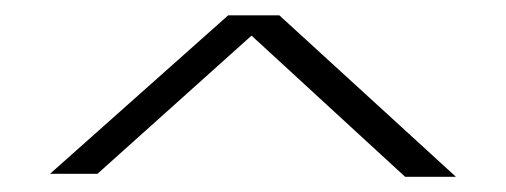

<svg xmlns="http://www.w3.org/2000/svg" viewBox="-20 -556 656 249"><path d="M342.3 -536.1 571.3 -326.7H505.4L306.2 -509.8L106.4 -330.6H44.9L275.9 -536.1Z"/></svg>

Font: Parastoo Print
Style: Print
Weight: 400
Foundry: Saber Rastikerdar (saber.rastikerdar@gmail.com)
Version: Version 1.0.0-alpha5